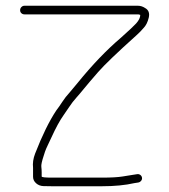

<svg xmlns="http://www.w3.org/2000/svg" viewBox="-20 -660 587 668"><path d="M50 -624.5C50 -620.2 51.5 -616.7 54.5 -614C57.5 -611.3 61 -610 65 -610H460C462.7 -610 465.3 -609.3 468 -608C468 -599 463.3 -589.2 453.8 -578.6C447 -570.9 429.4 -554.4 401 -529C351 -486.5 300.7 -434 250 -371.5C240 -359.2 230.7 -348 222 -338C212.7 -328 204.3 -317.3 197 -306C189.7 -294.7 182.7 -284.7 176 -276C151.4 -239.1 126.8 -189 102.2 -125.7C95.6 -108.8 93.2 -92.2 95 -76V-45C95 -36.3 98.5 -28.8 105.5 -22.5C112.5 -16.2 121.2 -12.8 131.5 -12.5C141.8 -12.2 151.7 -12 161 -12H334C378.2 -12 416.2 -15.7 448 -23L461 -25C465 -25.7 468.3 -27.7 471 -31C473.7 -34.3 474.7 -38 474 -42C473.3 -46 471.3 -49.2 468 -51.5C464.7 -53.8 461 -54.7 457 -54L444 -52C435.3 -50.7 422.8 -48.7 406.5 -46C390.2 -43.3 366 -42 334 -42H161C137 -42 125 -43.3 125 -46V-60C125 -66.7 124.6 -73.2 123.8 -79.7C122.9 -86.2 125.7 -99 132 -118C133.3 -122 134.8 -126.7 136.5 -132C138.2 -137.3 141.5 -145.2 146.5 -155.5C151.5 -165.8 155.7 -174.7 159 -182C174.2 -215.4 188.2 -241 201 -259C207.7 -268.3 214.5 -278.3 221.5 -289C228.5 -299.7 236.3 -309.8 245 -319.5C253.7 -329.2 263 -340.2 273 -352.5C283 -364.8 299.1 -383.7 321.3 -409.2C343.6 -434.7 388 -477.3 454.5 -537C464.2 -545.7 472.3 -554 479 -562C487.7 -570.7 493.8 -582.8 497.5 -598.5C501.2 -614.2 497 -625.3 485 -632C477 -637.3 468.7 -640 460 -640H65C61 -640 57.5 -638.5 54.5 -635.5C51.5 -632.5 50 -628.8 50 -624.5Z"/></svg>

Font: Proton
Style: ExBd
Weight: 500
Version: Version 1.017